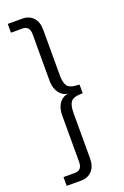

<svg xmlns="http://www.w3.org/2000/svg" viewBox="-168 -755 636 986"><g transform="rotate(-20 150.0 -262.5)"><path d="M15 180V132H78Q97 132 107 120.5Q117 109 117 86V-168Q117 -196 126 -217Q135 -238 151 -250Q167 -262 190 -263V-262Q167 -263 151 -275.5Q135 -288 126 -309Q117 -330 117 -358V-611Q117 -634 107 -645.5Q97 -657 78 -657H15V-705H94Q131 -705 153.5 -681.5Q176 -658 176 -613V-367Q176 -326 188.5 -308Q201 -290 234 -288L255 -286V-239L234 -238Q201 -236 188.5 -218Q176 -200 176 -158V88Q176 132 153.5 156Q131 180 94 180Z"/></g></svg>

Font: Nunito Sans 10pt Condensed Light
Style: Regular
Weight: 300
Width: 3
Designer: Vernon Adams
Foundry: Vernon Adams
Version: Version 3.101;gftools[0.9.27]